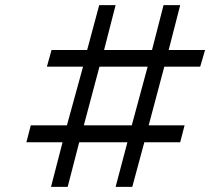

<svg xmlns="http://www.w3.org/2000/svg" viewBox="-20 -729 820 749"><path d="M179 0 224 -174H83L100 -240H241L304 -469H163L181 -534H320L367 -709H431L386 -534H573L618 -709H683L638 -534H780L761 -469H621L560 -240H700L683 -174H543L496 0H431L477 -174H289L244 0ZM307 -240H494L556 -469H368Z"/></svg>

Font: Orkney
Style: Italic
Weight: 400
Italic angle: -7°
Designer: Samuel Oakes and Alfredo Marco Pradil
Foundry: Alfredo Marco Pradil
Version: 1.0; ttfautohint (v1.5)